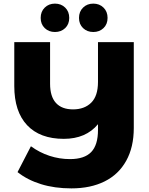

<svg xmlns="http://www.w3.org/2000/svg" viewBox="-20 -933 824 1062"><path d="M720 -700V-225Q720 -119 678 -43.5Q636 32 558.5 70.5Q481 109 375 109Q282 109 206.5 85.5Q131 62 77 19L151 -124Q199 -89 254 -71Q309 -53 367 -53Q447 -53 484.5 -92Q522 -131 522 -214V-246Q455 -165 333 -165Q201 -165 130 -240.5Q59 -316 59 -457V-700H257V-470Q257 -399 289.5 -363.5Q322 -328 384 -328Q447 -328 484.5 -365Q522 -402 522 -480V-700ZM205 -834Q205 -869 227.5 -891Q250 -913 284 -913Q318 -913 340.5 -891Q363 -869 363 -834Q363 -799 340.5 -777.5Q318 -756 284 -756Q250 -756 227.5 -777.5Q205 -799 205 -834ZM417 -834Q417 -869 439.5 -891Q462 -913 496 -913Q530 -913 552.5 -891Q575 -869 575 -834Q575 -799 552.5 -777.5Q530 -756 496 -756Q462 -756 439.5 -777.5Q417 -799 417 -834Z"/></svg>

Font: Montserrat Alternates ExtraBold
Style: Regular
Weight: 800
Designer: Julieta Ulanovsky
Foundry: Julieta Ulanovsky
Version: Version 7.200